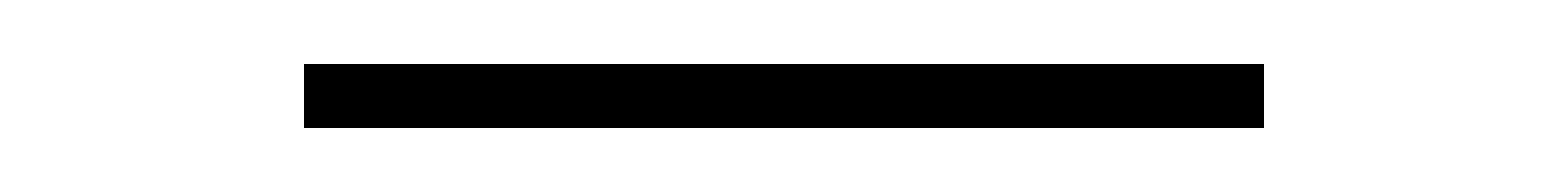

<svg xmlns="http://www.w3.org/2000/svg" viewBox="-20 -340 490 60"><path d="M75 -300H375V-320H75Z"/></svg>

Font: Fixel Display Thin
Style: Regular
Weight: 100
Designer: AlfaBravo + MacPaw
Foundry: Kyrylo Tkachov, Marchela Mozhyna, Serhii Makarenko, Maria Weinstein, Zakhar Kryvoshyya
Version: Version 1.211